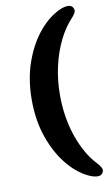

<svg xmlns="http://www.w3.org/2000/svg" viewBox="-95 -783 546 956"><g transform="rotate(-10 178.0 -304.5)"><path d="M61.5 -304.5Q61.5 -411 93 -498.2Q124.5 -585.5 175.8 -645Q227 -704.5 286.5 -728.5Q337.5 -746.5 348 -716Q351.5 -706.5 345.8 -695.5Q340 -684.5 328 -671.5Q292 -633.5 264 -577Q236 -520.5 220 -450.8Q204 -381 204 -304.5Q204 -190 238.2 -92.5Q272.5 5 328 62.5Q340 75.5 345.8 86.5Q351.5 97.5 348 107Q337.5 137.5 286.5 119Q227 95.5 175.8 36Q124.5 -23.5 93 -110.8Q61.5 -198 61.5 -304.5Z"/></g></svg>

Font: Fraunces 72pt S100
Style: Bold
Weight: 700
Version: Version 1.000; ttfautohint (v1.8.3)